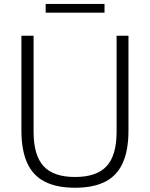

<svg xmlns="http://www.w3.org/2000/svg" viewBox="-20 -916 738 946"><path d="M350 9Q259 9 200.5 -21Q142 -51 113.8 -113.5Q85.5 -176 85.5 -273V-740H145.5V-266Q145.5 -151 194.5 -97.5Q243.5 -44 350 -44Q456.5 -44 505.5 -97.5Q554.5 -151 554.5 -266V-740H613V-273Q613 -176 585 -113.5Q557 -51 498.8 -21Q440.5 9 350 9ZM205 -853.5V-896.5H495V-853.5Z"/></svg>

Font: Encode Sans SC Light
Style: Regular
Weight: 300
Version: Version 3.002